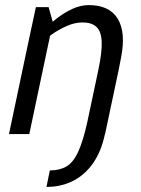

<svg xmlns="http://www.w3.org/2000/svg" viewBox="-20 -528 555 756"><path d="M446.7 -250H366.7Q382.2 -322.3 380.4 -363.6Q378.7 -404.8 359.6 -422.2Q340.5 -439.7 304.2 -439.7L329 -508Q410.5 -508 443.3 -454.6Q476.2 -401.2 456.8 -302ZM91.3 -360 188.3 -440 95.3 0H15.3ZM366.7 -250H446.7L393.7 0H313.7ZM188.3 -440 91.3 -360 121.3 -500H171.3ZM127 -346.7 102 -355Q102 -355 115.1 -370.5Q128.2 -386 150.6 -408.8Q173 -431.5 201.9 -454.2Q230.8 -477 263.9 -492.5Q297 -508 330 -508L305.2 -439.7Q274.7 -439.7 243 -425.7Q211.3 -411.7 185.2 -393.2Q159 -374.7 143 -360.7Q127 -346.7 127 -346.7ZM393.7 0 392.7 2Q378.7 68 346.8 114Q315 160 268.2 184Q221.5 208 163 208L176.2 143Q215 143 241.8 127.3Q268.5 111.7 288.2 68.8Q308 26 325.5 -55Z"/></svg>

Font: Epunda Slab Light
Style: Italic
Weight: 300
Italic angle: -12°
Designer: Simon Atzbach
Foundry: typofactur
Version: Version 1.102